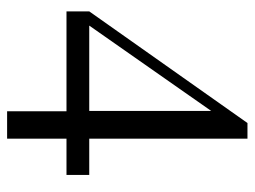

<svg xmlns="http://www.w3.org/2000/svg" viewBox="-108 -608 716 540"><g transform="rotate(90 250.0 -338.0)"><path d="M472 -167H370V0H293V-167H12V-231L326 -676H370V-231H472ZM292 -574 52 -231H292Z"/></g></svg>

Font: Klingon pIqaD HaSta
Style: Regular
Weight: 400
Width: 0
Designer: Mike Neff (qa'vaj)
Foundry: Mike Neff and Michael Everson
Version: Version 2.003